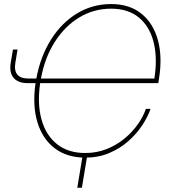

<svg xmlns="http://www.w3.org/2000/svg" viewBox="-20 -757 824 934"><path d="M395 9.8Q306.2 9.8 246.6 -35.4Q187 -80.6 162.1 -162.1Q137.2 -243.7 152.8 -352.5H115.2Q67.9 -352.5 46.1 -378.4Q24.4 -404.3 32.2 -451.7L43 -516.1H65.4L54.7 -451.7Q42 -375 118.7 -375H156.7Q176.8 -482.9 228.3 -564.7Q279.8 -646.5 355 -691.9Q430.2 -737.3 520.5 -737.3Q609.9 -737.3 667.7 -690.7Q725.6 -644 748 -562.3Q770.5 -480.5 753.4 -374L750 -352.5H175.3Q160.6 -250.5 182.4 -174.1Q204.1 -97.7 258.1 -55.2Q312 -12.7 394.5 -12.7Q450.7 -12.7 499 -32Q547.4 -51.3 585.7 -83Q624 -114.7 650.6 -152.6Q677.2 -190.4 689.5 -227.5H712.4Q699.2 -189 671.9 -147.5Q644.5 -106 604.2 -70.3Q564 -34.7 511.2 -12.5Q458.5 9.8 395 9.8ZM179.2 -375H731Q746.6 -475.1 727.3 -551.8Q708 -628.4 655.8 -671.6Q603.5 -714.8 520.5 -714.8Q436 -714.8 365.5 -672.1Q294.9 -629.4 246.3 -552.7Q197.8 -476.1 179.2 -375ZM356 156.2 383.8 -11.7H406.2L378.4 156.2Z"/></svg>

Font: Inter Display Thin
Style: Italic
Weight: 100
Italic angle: -9.39999°
Designer: Rasmus Andersson
Foundry: rsms
Version: Version 4.000;git-a52131595